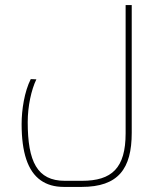

<svg xmlns="http://www.w3.org/2000/svg" viewBox="-20 -495 623 755"><path d="M231 240H301C445 240 498 169 498 27V-475H474V29C474 166 420 216 302 216H235C126 216 89 140 89 -15C89 -77 103 -142 123 -183L101 -184C76 -135 65 -63 65 -7C65 104 89 178 140 214C164 231 194 240 231 240Z"/></svg>

Font: Noto Kufi Arabic Thin
Style: Regular
Weight: 100
Designer: Monotype Design Team, David Williams, Khaled Hosny
Foundry: Google LLC
Version: Version 2.109